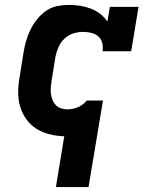

<svg xmlns="http://www.w3.org/2000/svg" viewBox="-20 -548 640 783"><path d="M208 215 242 8Q219 7 197 3Q175 -1 154.5 -9.5Q134 -18 117 -31Q100 -44 87.5 -61.5Q75 -79 67 -99.5Q59 -120 56 -142.5Q53 -165 54.5 -188Q56 -211 60 -234L76 -334Q80 -358 86.5 -381Q93 -404 104 -426.5Q115 -449 131 -469Q147 -489 167.5 -503.5Q188 -518 212.5 -523Q237 -528 260 -528Q284 -528 306.5 -524.5Q329 -521 350 -513Q371 -505 388.5 -491.5Q406 -478 418 -460L428 -520H545L515 -339H398Q401 -356 397 -372.5Q393 -389 381 -399.5Q369 -410 352.5 -414Q336 -418 319 -418Q299 -418 278.5 -411.5Q258 -405 242.5 -390Q227 -375 218.5 -355.5Q210 -336 206 -316L190 -216Q188 -203 187 -189.5Q186 -176 188 -163Q190 -150 195 -138.5Q200 -127 208.5 -118.5Q217 -110 229.5 -106Q242 -102 255 -102Q276 -102 297 -110.5Q318 -119 333 -137L334 -138H400L341 215Z"/></svg>

Font: Iosevka Etoile XBdObl
Style: Regular
Weight: 800
Italic angle: -9°
Designer: Belleve Invis
Foundry: Belleve Invis
Version: Version 15.5.2; ttfautohint (v1.8.4)